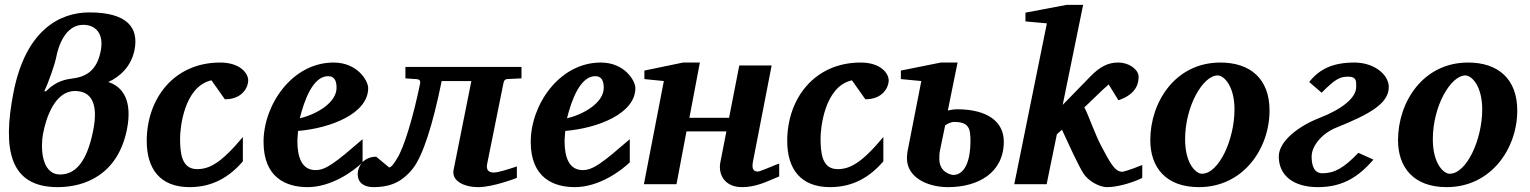

<svg xmlns="http://www.w3.org/2000/svg" viewBox="-20 -757 6286 789"><path d="M502 -227C524 -341 487 -400 425 -420C472 -441 520 -484 533 -553C550 -641 506 -706 347 -706C226 -706 85 -634 35 -375C-10 -143 19 12 217 12C329 12 465 -39 502 -227ZM363 -221C337 -90 289 -40 227 -40C147 -40 147 -158 157 -208C169 -272 205 -383 288 -383C348 -383 387 -342 363 -221ZM394 -548C381 -482 349 -444 281 -435C253 -431 212 -426 169 -382H162C181 -422 206 -495 211 -522C219 -564 247 -655 322 -655C372 -655 408 -620 394 -548Z M1000 -426C1000 -458 964 -500 885 -500C694 -500 583 -351 583 -178C583 -64 637 12 759 12C854 12 923 -30 978 -94V-194C888 -86 840 -62 790 -62C726 -62 720 -128 720 -189C720 -230 736 -402 849 -427L904 -349C979 -349 1000 -402 1000 -426Z M1493 -395C1493 -425 1449 -500 1351 -500C1180 -500 1063 -326 1063 -174C1063 -26 1157 12 1244 12C1341 12 1431 -52 1470 -90V-185C1360 -90 1320 -58 1277 -58C1221 -58 1202 -109 1202 -178C1202 -189 1204 -207 1205 -219C1338 -230 1493 -290 1493 -395ZM1363 -396C1363 -335 1281 -287 1212 -271C1230 -344 1266 -444 1328 -444C1358 -444 1363 -419 1363 -396Z M2123 -435V-482H1646V-435C1667 -433 1691 -432 1691 -432C1704 -431 1709 -426 1706 -412C1680 -285 1641 -149 1610 -103C1607 -99 1591 -69 1579 -69L1526 -113C1474 -113 1450 -73 1450 -42C1450 0 1484 12 1514 12C1570 12 1626 0 1677 -65C1717 -116 1758 -241 1795 -424H1917L1844 -59C1835 -15 1884 12 1946 12C2007 12 2104 -26 2104 -26V-73C2064 -60 2027 -48 2009 -48C1986 -48 1977 -61 1982 -84L2049 -416C2051 -427 2056 -431 2063 -432Z M2591 -395C2591 -425 2547 -500 2449 -500C2278 -500 2161 -326 2161 -174C2161 -26 2255 12 2342 12C2439 12 2529 -52 2568 -90V-185C2458 -90 2418 -58 2375 -58C2319 -58 2300 -109 2300 -178C2300 -189 2302 -207 2303 -219C2436 -230 2591 -290 2591 -395ZM2461 -396C2461 -335 2379 -287 2310 -271C2328 -344 2364 -444 2426 -444C2456 -444 2461 -419 2461 -396Z M3182 -32V-85C3171 -82 3105 -52 3094 -52C3070 -52 3070 -73 3075 -97L3151 -488H3018L2976 -273H2813L2856 -500H2787L2628 -467V-432L2708 -424L2626 0H2760L2801 -217H2965L2940 -89C2931 -41 2957 12 3029 12C3087 12 3129 -10 3182 -32Z M3632 -426C3632 -458 3596 -500 3517 -500C3326 -500 3215 -351 3215 -178C3215 -64 3269 12 3391 12C3486 12 3555 -30 3610 -94V-194C3520 -86 3472 -62 3422 -62C3358 -62 3352 -128 3352 -189C3352 -230 3368 -402 3481 -427L3536 -349C3611 -349 3632 -402 3632 -426Z M4105 -175C4105 -257 4038 -308 3912 -308C3902 -308 3889 -306 3875 -303L3915 -500H3846L3682 -467V-432L3766 -424L3709 -133C3708 -123 3707 -115 3707 -106C3707 -30 3788 12 3876 12C4001 12 4105 -48 4105 -175ZM3968 -176C3968 -100 3946 -38 3897 -38C3894 -38 3840 -45 3840 -104C3840 -115 3840 -127 3843 -140C3843 -140 3861 -227 3864 -242C3873 -248 3889 -256 3899 -256C3962 -256 3968 -230 3968 -176Z M4674 -26V-79C4618 -56 4593 -51 4592 -51C4558 -51 4537 -100 4508 -152C4479 -206 4454 -282 4436 -316C4461 -338 4504 -383 4536 -410L4576 -345C4653 -371 4659 -418 4659 -442C4659 -469 4623 -500 4574 -500C4535 -500 4500 -484 4459 -441L4347 -326L4431 -737H4363L4194 -705V-669L4282 -661L4148 0H4281L4323 -205L4344 -224C4369 -170 4411 -77 4433 -43C4451 -16 4494 12 4530 12C4576 12 4641 -9 4674 -26Z M5197 -303C5197 -433 5118 -500 4995 -500C4810 -500 4707 -338 4707 -181C4707 -70 4770 12 4907 12C5089 12 5197 -146 5197 -303ZM5053 -307C5053 -184 4989 -43 4919 -43C4896 -43 4850 -82 4850 -185C4850 -320 4923 -447 4984 -447C5009 -447 5053 -405 5053 -307Z M5687 -399C5687 -452 5625 -500 5546 -500C5460 -500 5403 -475 5360 -420L5411 -376C5466 -431 5485 -442 5520 -442C5557 -442 5553 -420 5553 -399C5553 -355 5495 -308 5399 -271C5315 -238 5235 -176 5235 -114C5235 -35 5296 12 5396 12C5504 12 5567 -36 5624 -101L5562 -129C5502 -66 5463 -45 5414 -45C5377 -45 5370 -82 5370 -114C5370 -159 5415 -210 5470 -232C5604 -286 5687 -330 5687 -399Z M6215 -303C6215 -433 6136 -500 6013 -500C5828 -500 5725 -338 5725 -181C5725 -70 5788 12 5925 12C6107 12 6215 -146 6215 -303ZM6071 -307C6071 -184 6007 -43 5937 -43C5914 -43 5868 -82 5868 -185C5868 -320 5941 -447 6002 -447C6027 -447 6071 -405 6071 -307Z"/></svg>

Font: Veleka
Style: Bold Italic
Weight: 700
Italic angle: -12°
Designer: Stefan Peev, Context Ltd, 2016; SIL International, 1997-2014.
Foundry: Stefan Peev, Context Ltd, 2016
Version: Version 5.000